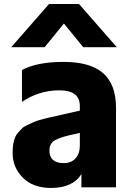

<svg xmlns="http://www.w3.org/2000/svg" viewBox="-20 -887 653 943"><path d="M35.2 -655.3 220.7 -867.2H368.2L553.7 -655.3H388.7L293.9 -771.5L199.2 -655.3ZM69.3 -236.3Q81.1 -248 87.9 -255.9Q94.7 -263.7 113.3 -272.5L140.6 -285.2Q165 -296.9 224.1 -310.1Q283.2 -323.2 294.9 -326.2L372.1 -343.8V-366.2Q372.1 -443.4 272 -443.4Q171.9 -443.4 87.9 -386.7V-543Q162.1 -583 292.5 -583Q422.9 -583 486.3 -527.8Q549.8 -472.7 549.8 -356.4V33.2H379.9V-32.2Q337.9 36.1 230.5 36.1Q142.6 36.1 92.3 -14.2Q42 -64.5 42 -135.7Q42 -207 69.3 -236.3ZM222.7 -148.4Q222.7 -85.9 293 -85.9Q330.1 -85.9 351.1 -109.4Q372.1 -132.8 372.1 -171.9V-234.4L316.4 -221.7Q257.8 -207 240.2 -191.4Q222.7 -175.8 222.7 -148.4Z"/></svg>

Font: GenEi M Gothic v2 Heavy
Style: Regular
Weight: 800
Version: Version 2.0